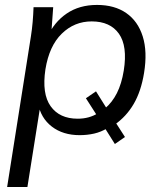

<svg xmlns="http://www.w3.org/2000/svg" viewBox="-20 -531 650 767"><path d="M8.5 216 103.5 -385.9Q108 -414.2 110.5 -443.6Q113 -472.9 114 -502.3H192.5L183.9 -383.1H169.4Q196 -442.5 246.4 -476.9Q296.8 -511.3 367.6 -511.3Q437.6 -511.3 484.3 -478.9Q531 -446.5 550.2 -385.5Q569.4 -324.6 555.4 -239.1Q543.4 -165.8 514 -115.6Q484.6 -65.4 437.8 -32.8L438.7 -46.7L479.2 16.3L438.9 44.3L397.6 -21.4L408.8 -18.9Q383.6 -3.7 356.2 2.6Q328.7 8.9 298 8.9Q231.7 8.9 187.2 -25.2Q142.7 -59.4 132.1 -118.3H142.6L89.5 216ZM346.2 -445.5Q277 -445.5 226.8 -396.5Q176.5 -347.5 161.4 -253.8Q146.8 -156.2 182.4 -106.5Q218 -56.8 290.2 -56.8Q336.8 -56.8 371.8 -79.2L368.4 -68L323.2 -138.5L363.5 -166.1L410.9 -90.3L399 -97.5Q427.8 -121.2 446.8 -158.6Q465.8 -196 474.4 -249.1Q490 -346.6 455.2 -396.1Q420.4 -445.5 346.2 -445.5Z"/></svg>

Font: Mulish ExtraLight
Style: Italic
Weight: 200
Italic angle: -9°
Designer: Vernon Adams
Foundry: Vernon Adams
Version: Version 3.603